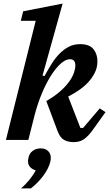

<svg xmlns="http://www.w3.org/2000/svg" viewBox="-20 -780 611 1070"><path d="M390 12Q360 12 337.5 0Q315 -12 301 -49L238 -217Q282 -242 313 -269Q344 -296 363.5 -322.5Q383 -349 391.5 -373Q400 -397 400 -415Q400 -450 370 -450Q346 -450 318.5 -425.5Q291 -401 264 -358.5Q237 -316 213 -258.5Q189 -201 172 -135L138 0H13L179 -664H96L109 -717L329 -760L217 -359L228 -356Q248 -393 268.5 -425.5Q289 -458 313 -482Q337 -506 364.5 -520Q392 -534 427 -534Q478 -534 500.5 -506.5Q523 -479 523 -438Q523 -404 508 -374Q493 -344 469.5 -319.5Q446 -295 417 -275.5Q388 -256 360 -242L428 -67H443L536 -176L568 -155L507 -70Q490 -45 475.5 -29Q461 -13 447.5 -4Q434 5 420 8.5Q406 12 390 12ZM97 270Q123 248 145.5 220Q168 192 179 169Q159 164 147.5 150.5Q136 137 136 119Q136 112 139 98Q144 74 162.5 60.5Q181 47 207 47Q233 47 248 61.5Q263 76 263 99Q263 111 260 123Q251 159 221.5 199Q192 239 152 270H97Z"/></svg>

Font: IBM Plex Serif SemiBold
Style: Italic
Weight: 600
Italic angle: -14°
Designer: Mike Abbink, Paul van der Laan, Pieter van Rosmalen
Foundry: Bold Monday
Version: Version 2.5